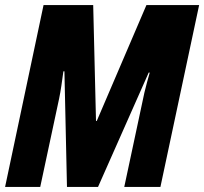

<svg xmlns="http://www.w3.org/2000/svg" viewBox="-22 -734 802 754"><path d="M-2 0 149 -714H344L355 -259H358L553 -714H760L608 0H466L545 -370Q555 -411 566 -449H562L363 0H241L231 -454H227Q223 -424 219 -397Q215 -370 210 -346L136 0Z"/></svg>

Font: Noto Sans ExtraCondensed ExtraBold
Style: Italic
Weight: 800
Width: 2
Italic angle: -12°
Designer: Monotype Design Team
Foundry: Monotype Imaging Inc.
Version: Version 2.013; ttfautohint (v1.8.4.7-5d5b)